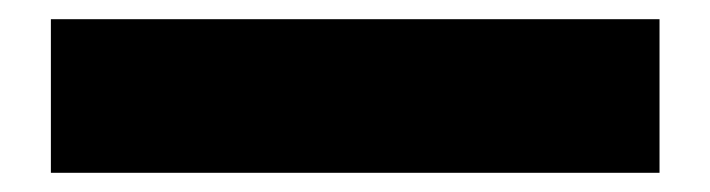

<svg xmlns="http://www.w3.org/2000/svg" viewBox="-20 -450 740 200"><path d="M33 -270V-430H667V-270Z"/></svg>

Font: Martian Mono ExtraBold
Style: Regular
Weight: 800
Monospace: yes
Designer: Roman Shamin
Foundry: Evil Martians
Version: Version 1.000; ttfautohint (v1.8.4.7-5d5b)